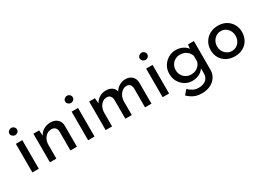

<svg xmlns="http://www.w3.org/2000/svg" viewBox="-13 -1409 3308 2407"><g transform="rotate(-30 1641.5 -205.5)"><path d="M81 -414H174V0H81ZM74 -564Q74 -586 91.5 -601Q109 -616 130 -616Q151 -616 167.5 -601Q184 -586 184 -564Q184 -541 167.5 -526.5Q151 -512 130 -512Q109 -512 91.5 -527Q74 -542 74 -564Z M418 -414 426 -313 422 -329Q442 -375 487 -402.5Q532 -430 591 -430Q650 -430 687.5 -395.5Q725 -361 726 -306V0H632V-273Q631 -307 612.5 -328.5Q594 -350 555 -350Q519 -350 490 -330Q461 -310 444.5 -275Q428 -240 428 -194V0H335V-414Z M888 -414H981V0H888ZM881 -564Q881 -586 898.5 -601Q916 -616 937 -616Q958 -616 974.5 -601Q991 -586 991 -564Q991 -541 974.5 -526.5Q958 -512 937 -512Q916 -512 898.5 -527Q881 -542 881 -564Z M1225 -414 1233 -321 1229 -329Q1252 -376 1294.5 -403Q1337 -430 1392 -430Q1427 -430 1454 -419Q1481 -408 1498.5 -387.5Q1516 -367 1521 -337L1516 -334Q1540 -379 1582.5 -404.5Q1625 -430 1672 -430Q1733 -430 1768.5 -395.5Q1804 -361 1805 -306V0H1712V-273Q1711 -305 1696.5 -326.5Q1682 -348 1646 -350Q1610 -350 1581.5 -328Q1553 -306 1537 -271.5Q1521 -237 1520 -197V0H1427V-273Q1426 -305 1410.5 -326.5Q1395 -348 1359 -350Q1322 -350 1294 -328Q1266 -306 1250.5 -271Q1235 -236 1235 -196V0H1142V-414Z M1967 -414H2060V0H1967ZM1960 -564Q1960 -586 1977.5 -601Q1995 -616 2016 -616Q2037 -616 2053.5 -601Q2070 -586 2070 -564Q2070 -541 2053.5 -526.5Q2037 -512 2016 -512Q1995 -512 1977.5 -527Q1960 -542 1960 -564Z M2420 205Q2374 205 2339 194.5Q2304 184 2275.5 165Q2247 146 2221 122L2275 59Q2308 90 2342 107Q2376 124 2418 124Q2465 124 2497.5 108.5Q2530 93 2547 65.5Q2564 38 2564 2L2565 -110L2573 -92Q2555 -49 2508 -19.5Q2461 10 2394 10Q2337 10 2289.5 -19Q2242 -48 2213.5 -97.5Q2185 -147 2185 -209Q2185 -274 2215 -323.5Q2245 -373 2294 -402Q2343 -431 2401 -431Q2456 -431 2501.5 -408.5Q2547 -386 2568 -351L2563 -334L2573 -414H2658V3Q2658 59 2629 105Q2600 151 2547 178Q2494 205 2420 205ZM2278 -211Q2278 -171 2297 -138Q2316 -105 2348.5 -86Q2381 -67 2421 -67Q2458 -67 2487.5 -80.5Q2517 -94 2537 -117.5Q2557 -141 2565 -172V-254Q2556 -284 2535 -306.5Q2514 -329 2485 -341.5Q2456 -354 2421 -354Q2381 -354 2348.5 -336Q2316 -318 2297 -285.5Q2278 -253 2278 -211Z M2783 -211Q2783 -273 2812.5 -323Q2842 -373 2894 -402Q2946 -431 3012 -431Q3080 -431 3131 -402Q3182 -373 3210 -323Q3238 -273 3238 -211Q3238 -149 3210 -98.5Q3182 -48 3130.5 -19Q3079 10 3011 10Q2945 10 2893.5 -17.5Q2842 -45 2812.5 -94.5Q2783 -144 2783 -211ZM2876 -210Q2876 -170 2894 -137.5Q2912 -105 2942.5 -86Q2973 -67 3010 -67Q3049 -67 3079.5 -86Q3110 -105 3127 -137.5Q3144 -170 3144 -210Q3144 -250 3127 -282.5Q3110 -315 3079.5 -334.5Q3049 -354 3010 -354Q2972 -354 2941.5 -334Q2911 -314 2893.5 -281.5Q2876 -249 2876 -210Z"/></g></svg>

Font: Josefin Sans Thin
Style: Regular
Weight: 400
Version: Version 2.000